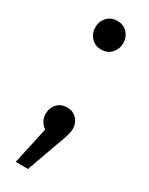

<svg xmlns="http://www.w3.org/2000/svg" viewBox="-175 -519 555 716"><g transform="rotate(30 102.5 -161.5)"><path d="M162.1 -422.9Q162.1 -397 145.5 -378.9Q128.9 -360.8 102.1 -360.8Q75.2 -360.8 58.6 -378.9Q42 -397 42 -422.9Q42 -448.2 58.6 -466.1Q75.2 -483.9 102.1 -483.9Q128.9 -483.9 145.5 -466.1Q162.1 -448.2 162.1 -422.9ZM159.2 -50.8Q159.2 -31.2 141.1 15.1L88.9 161.1H36.1L70.8 2Q43 -18.1 43 -50.8Q43 -76.7 59.3 -93.8Q75.7 -110.8 101.1 -110.8Q126.5 -110.8 142.8 -93.8Q159.2 -76.7 159.2 -50.8Z"/></g></svg>

Font: Fira Sans Compressed Book
Style: Regular
Weight: 350
Width: 1
Designer: Carrois Corporate & Edenspiekermann AG
Foundry: Carrois Corporate GbR & Edenspiekermann AG
Version: Version 4.203;PS 004.203;hotconv 1.0.88;makeotf.lib2.5.64775